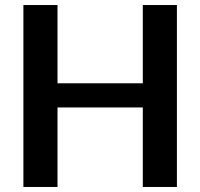

<svg xmlns="http://www.w3.org/2000/svg" viewBox="-20 -743 796 763"><path d="M683 0H547.5V-316H208.5V0H73V-723H208.5V-412H547.5V-723H683Z"/></svg>

Font: LatoHex
Style: Bold
Weight: 700
Designer: Lukasz Dziedzic
Foundry: tyPoland Lukasz Dziedzic
Version: Version 1.104; Western+Polish opensource